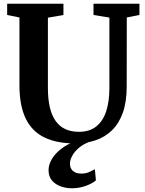

<svg xmlns="http://www.w3.org/2000/svg" viewBox="-20 -763 780 1032"><path d="M384.5 8Q284 8 217.5 -24.8Q151 -57.5 117.8 -126.8Q84.5 -196 84.5 -305V-669L18.5 -682.5V-743H321V-682.5L237.5 -668V-291Q237.5 -230 248 -185.5Q258.5 -141 279.8 -111.8Q301 -82.5 332.2 -68.5Q363.5 -54.5 404.5 -54.5Q461 -54.5 497.2 -83.2Q533.5 -112 550.8 -164.8Q568 -217.5 568 -289.5V-668.5L482.5 -682.5V-743H729.5V-682.5L661.5 -669L661 -297.5Q661 -216 640.5 -158Q620 -100 582.5 -63.2Q545 -26.5 494.5 -9.2Q444 8 384.5 8ZM366 249Q335.5 249 306.5 238.8Q277.5 228.5 259.2 207Q241 185.5 241 151.5Q241 122.5 258 93.2Q275 64 305.8 39.5Q336.5 15 377 -1L410.5 -5L461 -1Q426 12.5 402.8 32.8Q379.5 53 367.8 75.2Q356 97.5 356 116.5Q356 141.5 371.8 155.8Q387.5 170 417 170Q440 170 456.8 162.8Q473.5 155.5 490 147L495.5 206.5Q477 223 441.2 236Q405.5 249 366 249Z"/></svg>

Font: Merriweather 24pt
Style: Bold
Weight: 700
Designer: Eben Sorkin
Foundry: Eben Sorkin
Version: Version 2.100